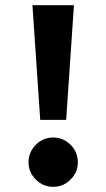

<svg xmlns="http://www.w3.org/2000/svg" viewBox="-20 -720 410 740"><path d="M185 0Q146 0 118 -28Q90 -56 90 -95Q90 -134 118 -162Q146 -190 185 -190Q224 -190 252 -162Q280 -134 280 -95Q280 -56 252 -28Q224 0 185 0ZM105 -700H265L235 -258H135Z"/></svg>

Font: Space Cowgirl
Style: Regular
Weight: 400
Designer: Valery Marier
Foundry: Valery Marier
Version: Version 1.000